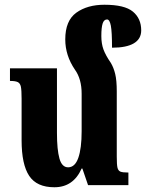

<svg xmlns="http://www.w3.org/2000/svg" viewBox="-20 -780 615 809"><path d="M521 -53V0H351L327 -70H324Q289 9 209 9Q135 9 103 -39Q71 -87 71 -189V-364Q71 -400 68 -414.5Q65 -429 55 -434Q45 -439 22 -439V-492H220V-220Q220 -149 230.5 -112Q241 -75 267 -75Q296 -75 310 -115Q324 -155 324 -227V-385Q324 -447 296 -486Q255 -546 255 -614Q255 -693 301.5 -726.5Q348 -760 420 -760Q505 -760 540 -731Q575 -702 575 -652Q575 -616 544 -597.5Q513 -579 452 -579Q452 -646 447 -672Q442 -698 431 -698Q418 -698 412.5 -681Q407 -664 407 -628Q407 -596 416 -571.5Q425 -547 447 -515Q459 -495 465.5 -468Q472 -441 472 -395V-120Q472 -86 475 -73.5Q478 -61 487 -57Q496 -53 521 -53Z"/></svg>

Font: Noto Serif Armenian Bold Cond
Style: Regular
Weight: 700
Width: 3
Designer: Monotype Design team
Foundry: Monotype Imaging Inc.
Version: Version 1.000